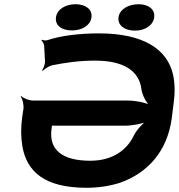

<svg xmlns="http://www.w3.org/2000/svg" viewBox="-20 -879 847 909"><path d="M430 -592C565 -592 640 -544 650 -454C654 -427 675 -389 691 -376L694 -379C678 -392 621 -403 586 -403H136C117 -403 90 -414 81 -424L78 -421C87 -411 93 -382 91 -364L85 -324C78 -273 79 -227 86 -186C107 -67 190 10 390 10C445 10 499 2 549 -14C681 -61 772 -164 793 -318L802 -390C809 -438 808 -482 800 -523C773 -647 658 -721 448 -721C356 -721 267 -710 205 -689C197 -686 185 -688 179 -691L176 -688C181 -684 188 -671 189 -663L193 -590C194 -576 186 -555 179 -546L183 -544C190 -552 211 -566 227 -570C288 -582 354 -592 430 -592ZM224 -269 225 -277C225 -280 227 -287 225 -289L221 -286C223 -284 231 -284 236 -284H573C606 -284 660 -294 680 -305L677 -309C657 -297 626 -263 614 -238C581 -169 514 -118 407 -118C276 -118 210 -169 224 -269ZM321 -735C369 -735 408 -759 413 -797C418 -834 386 -859 338 -859C290 -859 250 -835 245 -797C240 -758 272 -735 321 -735ZM619 -734C667 -734 705 -759 710 -797C715 -834 684 -859 636 -859C588 -859 546 -835 541 -797C536 -759 570 -734 619 -734Z"/></svg>

Font: Asimov
Style: EdgeWideIt
Weight: 500
Designer: Google
Version: Version 2.000980: 2014